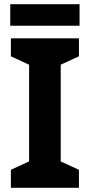

<svg xmlns="http://www.w3.org/2000/svg" viewBox="-20 -897 429 917"><path d="M357 0H32V-86L119 -126V-588L32 -628V-714H357V-628L270 -588V-126L357 -86ZM360 -877V-774H29V-877Z"/></svg>

Font: Noto Sans Javanese
Style: Regular
Weight: 400
Designer: Monotype Design Team
Foundry: Monotype Imaging Inc.
Version: Version 2.004